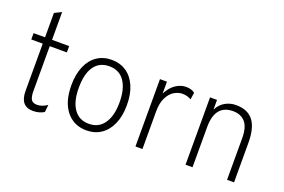

<svg xmlns="http://www.w3.org/2000/svg" viewBox="-96 -1039 2027 1369"><g transform="rotate(20 917.5 -355.0)"><path d="M124 -105V-463H37V-511H124V-696L177 -722V-511H307V-463H177V-122Q177 -81 188.5 -60Q200 -39 235 -39Q271 -39 311 -66L305 -10Q269 12 221 12Q124 12 124 -105Z M417 -255Q417 -338 443 -398.5Q469 -459 516.5 -491Q564 -523 627 -523Q690 -523 737.5 -491.5Q785 -460 811.5 -400Q838 -340 838 -256Q838 -173 811.5 -112.5Q785 -52 737.5 -20Q690 12 627 12Q531 12 474 -58.5Q417 -129 417 -255ZM782 -256Q782 -359 742 -416.5Q702 -474 627 -474Q552 -474 512.5 -418Q473 -362 473 -255Q473 -152 513 -95Q553 -38 627 -38Q701 -38 741.5 -95.5Q782 -153 782 -256Z M996 -511H1049V-421Q1074 -471 1112 -497Q1150 -523 1192 -523Q1234 -523 1258 -502L1250 -450Q1221 -468 1183 -468Q1153 -468 1122 -450Q1091 -432 1070 -391Q1049 -350 1049 -286V0H996Z M1691 -316Q1691 -399 1657.5 -437Q1624 -475 1566 -475Q1429 -475 1429 -306V0H1376V-511H1429V-437Q1450 -480 1488 -501.5Q1526 -523 1570 -523Q1658 -523 1701 -468.5Q1744 -414 1744 -298V0H1691Z"/></g></svg>

Font: Overpass ExtraLight
Style: Regular
Weight: 200
Designer: Delve Withrington, Thomas Jockin
Foundry: Delve Fonts
Version: Version 3.000;DELV;Overpass